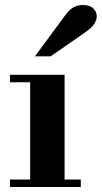

<svg xmlns="http://www.w3.org/2000/svg" viewBox="-20 -750 408 770"><path d="M101 -15V-434H239V-15ZM20 0V-30H304V0ZM20 -420V-450H239V-420ZM120 -524 241 -688Q260 -714 277.5 -722Q295 -730 312 -730Q341 -730 354.5 -716Q368 -702 368 -684Q368 -671 358.5 -655Q349 -639 320 -619L183 -524Z"/></svg>

Font: Libre Bodoni
Style: Bold
Weight: 700
Designer: Pablo Impallari, Rodrigo Fuenzalida
Foundry: Impallari Type
Version: Version 2.005;gftools[0.9.23]